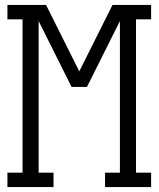

<svg xmlns="http://www.w3.org/2000/svg" viewBox="-20 -755 640 775"><path d="M10 0V-58H71V-677H10V-735H166L300 -467L434 -735H590V-677H529V-58H590V0H404V-58H464V-670L331 -404H269L136 -670V-58H196V0Z"/></svg>

Font: Iosevka Curly Slab LtEx
Style: Regular
Weight: 300
Width: 7
Monospace: yes
Designer: Belleve Invis
Foundry: Belleve Invis
Version: Version 11.1.0; ttfautohint (v1.8.3)